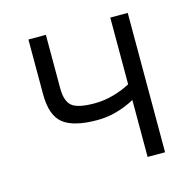

<svg xmlns="http://www.w3.org/2000/svg" viewBox="-79 -567 654 648"><g transform="rotate(-15 248.0 -243.5)"><path d="M360 0V-199Q331 -183 297.5 -173.5Q264 -164 229 -164Q147 -164 110.5 -192.5Q74 -221 74 -296V-487H135V-300Q135 -256 155 -238.5Q175 -221 235 -221Q268 -221 301.5 -230.5Q335 -240 360 -254V-487H421V0Z"/></g></svg>

Font: Zen Kaku Gothic New
Style: Regular
Weight: 400
Designer: Yoshimichi Ohira
Foundry: Positype
Version: Version 1.001